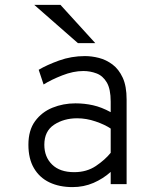

<svg xmlns="http://www.w3.org/2000/svg" viewBox="-20 -752 656 784"><path d="M276 12Q222.5 12 182 -7.2Q141.5 -26.5 118.8 -65Q96 -103.5 96 -161Q96 -220 123.2 -257.2Q150.5 -294.5 194.2 -312.2Q238 -330 288 -330Q325 -330 359.8 -322.2Q394.5 -314.5 432 -294V-337Q432 -388.5 416 -415.5Q400 -442.5 374.2 -452.2Q348.5 -462 320 -462Q279.5 -462 234.2 -444.2Q189 -426.5 158 -407L138 -467Q170.5 -486.5 221 -504.8Q271.5 -523 327 -523Q354.5 -523 384 -515.5Q413.5 -508 439.2 -488.8Q465 -469.5 481 -435Q497 -400.5 497 -346V0H432V-50Q401.5 -22.5 361.8 -5.2Q322 12 276 12ZM283 -49Q334 -49 371.5 -74.2Q409 -99.5 432 -128V-227Q407.5 -243.5 370 -256.2Q332.5 -269 295 -269Q241 -269 201 -242.8Q161 -216.5 161 -161Q161 -111 192.8 -80Q224.5 -49 283 -49ZM298 -576 120 -732H227L369 -576Z"/></svg>

Font: Overpass Mono Light Light
Style: Regular
Weight: 300
Monospace: yes
Version: Version 4.000